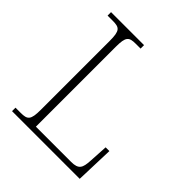

<svg xmlns="http://www.w3.org/2000/svg" viewBox="-194 -847 979 979"><g transform="rotate(45 295.5 -357.0)"><path d="M47 0H535L542 -207H515L509 -104C506 -51 497 -30 443 -30H189V-606C189 -679 202 -689 251 -689H285V-714H47V-689H84C133 -689 146 -679 146 -605V-109C146 -35 133 -25 84 -25H47Z"/></g></svg>

Font: Noto Serif Telugu ExtraLight
Style: Regular
Weight: 200
Designer: Jelle Bosma - Monotype Design Team
Foundry: Monotype Imaging Inc.
Version: Version 2.005